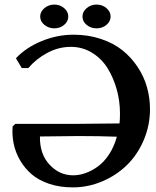

<svg xmlns="http://www.w3.org/2000/svg" viewBox="-20 -810 684 840"><path d="M35.2 -256.8 46.9 -268.1H314L502.9 -270Q504.9 -285.2 504.9 -314Q504.9 -368.2 490.5 -419.4Q476.1 -470.7 450 -512.5Q423.8 -554.2 382.1 -579.6Q340.3 -605 290 -605Q235.4 -605 186 -578.1Q136.7 -551.3 104 -512.2H75.2L49.8 -555.2Q93.8 -602.1 161.9 -630.1Q230 -658.2 301.8 -658.2Q366.2 -658.2 421.6 -639.6Q477.1 -621.1 515.9 -589.8Q554.7 -558.6 582.3 -516.8Q609.9 -475.1 623 -428.5Q636.2 -381.8 636.2 -333Q636.2 -260.7 608.6 -196.5Q581.1 -132.3 534.9 -87.4Q488.8 -42.5 427 -16.4Q365.2 9.8 297.9 9.8Q240.7 9.8 194.3 -6.1Q147.9 -22 117.7 -48.3Q87.4 -74.7 67.4 -109.4Q47.4 -144 39.8 -181.4Q32.2 -218.8 35.2 -256.8ZM299.8 -43Q326.7 -43 354.2 -52.7Q381.8 -62.5 408.4 -81.8Q435.1 -101.1 457.3 -134.8Q479.5 -168.5 491.2 -211.9Q416.5 -214.8 321.8 -214.8L154.8 -212.9Q153.3 -136.2 196.8 -89.6Q240.2 -43 299.8 -43ZM340.8 -737.8Q340.8 -758.8 359.1 -774.4Q377.4 -790 402.8 -790Q427.7 -790 445.8 -774.4Q463.9 -758.8 463.9 -737.8Q463.9 -716.3 445.8 -701.2Q427.7 -686 402.8 -686Q377 -686 358.9 -701.2Q340.8 -716.3 340.8 -737.8ZM155.8 -737.8Q155.8 -758.8 174.3 -774.4Q192.9 -790 217.8 -790Q242.7 -790 260.7 -774.4Q278.8 -758.8 278.8 -737.8Q278.8 -716.3 260.7 -701.2Q242.7 -686 217.8 -686Q192.9 -686 174.3 -701.2Q155.8 -716.3 155.8 -737.8Z"/></svg>

Font: Linear Smooth
Style: Bold
Weight: 700
Designer: Philipp H. Poll, Flanker
Foundry: Philipp H. Poll, reworked by Flanker
Version: Version 1.061 | FøM Fix